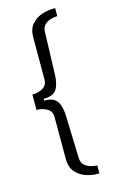

<svg xmlns="http://www.w3.org/2000/svg" viewBox="-128 -737 575 948"><g transform="rotate(-15 159.0 -263.5)"><path d="M257 159Q223 160 190.5 149.5Q158 139 136.5 114Q115 89 115 47V-167Q115 -198 90 -211.5Q65 -225 38 -224V-303Q65 -302 90 -315.5Q115 -329 115 -360V-574Q115 -617 136.5 -641.5Q158 -666 190.5 -676.5Q223 -687 257 -686V-645Q243 -645 224.5 -640Q206 -635 192.5 -622.5Q179 -610 178 -588L171 -371Q170 -322 153 -295Q136 -268 86 -268V-259Q136 -259 153 -232Q170 -205 171 -156L178 60Q179 83 192.5 95.5Q206 108 224.5 113Q243 118 257 118Z"/></g></svg>

Font: Chivo ExtraLight
Style: Regular
Weight: 250
Designer: Hector Gatti
Foundry: Omnibus-Type
Version: Version 2.002